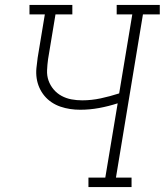

<svg xmlns="http://www.w3.org/2000/svg" viewBox="-20 -755 665 775"><path d="M337 0V-38H405L455 -338Q418 -326 380 -319Q342 -312 304 -312Q283 -312 263 -315Q243 -318 224 -324.5Q205 -331 188.5 -342Q172 -353 159.5 -368Q147 -383 139 -401Q131 -419 128 -439Q125 -459 127 -480Q129 -501 132 -522L161 -697H99V-735H272V-697H204L174 -516Q171 -494 170 -471.5Q169 -449 176 -429.5Q183 -410 196.5 -394Q210 -378 228.5 -368Q247 -358 268 -354Q289 -350 312 -350Q349 -350 386.5 -358Q424 -366 461 -378L514 -697H451V-735H625V-697H557L448 -38H511V0Z"/></svg>

Font: Iosevka Curly Slab XLtEx
Style: Italic
Weight: 200
Width: 7
Italic angle: -9°
Monospace: yes
Designer: Belleve Invis
Foundry: Belleve Invis
Version: Version 11.1.0; ttfautohint (v1.8.3)